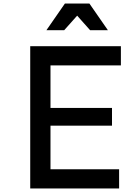

<svg xmlns="http://www.w3.org/2000/svg" viewBox="-20 -1060 790 1080"><path d="M150 -800H660V-692H264V-453H610V-353H264V-108H650V0H150ZM345 -1040H483L587 -890H487L381 -1009H447L341 -890H241Z"/></svg>

Font: Martian Mono VF sWd Rg
Style: Regular
Weight: 400
Width: 6
Monospace: yes
Designer: Roman Shamin
Foundry: Evil Martians
Version: Version 1.100